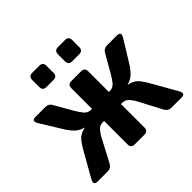

<svg xmlns="http://www.w3.org/2000/svg" viewBox="-165 -901 1098 1098"><g transform="rotate(-45 384.5 -352.0)"><path d="M44.9 0Q9.3 0 29.8 -36.1L112.3 -181.6Q137.2 -225.6 155.8 -243.7Q174.3 -261.7 210.4 -269.5V-270.5Q179.2 -278.3 158.2 -298.8Q137.2 -319.3 118.7 -349.6L40.5 -476.6Q18.1 -512.7 55.7 -512.7H133.8Q160.2 -512.7 171.9 -492.7L237.3 -378.9Q250.5 -356 266.6 -336.2Q282.7 -316.4 308.1 -316.4H315.9V-483.4Q315.9 -512.7 345.2 -512.7H423.3Q452.6 -512.7 452.6 -483.4V-316.4H460.4Q485.8 -316.4 502 -336.2Q518.1 -356 531.2 -378.9L596.7 -492.7Q608.4 -512.7 634.8 -512.7H712.9Q750.5 -512.7 728 -476.6L649.9 -349.6Q631.3 -319.3 610.4 -298.8Q589.4 -278.3 558.1 -270.5V-269.5Q594.2 -261.7 612.8 -243.7Q631.3 -225.6 656.2 -181.6L738.8 -36.1Q759.3 0 723.6 0H642.1Q615.2 0 602.1 -25.4L528.3 -165Q519.5 -181.6 504.2 -200.2Q488.8 -218.8 460.9 -218.8H452.6V-29.3Q452.6 0 423.3 0H345.2Q315.9 0 315.9 -29.3V-218.8H307.6Q279.8 -218.8 264.4 -200.2Q249 -181.6 240.2 -165L166.5 -25.4Q153.3 0 126.5 0ZM220.2 -588.9Q190.9 -588.9 190.9 -618.2V-674.8Q190.9 -704.1 220.2 -704.1H276.9Q306.2 -704.1 306.2 -674.8V-618.2Q306.2 -588.9 276.9 -588.9ZM428.2 -588.9Q398.9 -588.9 398.9 -618.2V-674.8Q398.9 -704.1 428.2 -704.1H484.9Q514.2 -704.1 514.2 -674.8V-618.2Q514.2 -588.9 484.9 -588.9Z"/></g></svg>

Font: Istok
Style: Bold
Weight: 700
Designer: Andrey V. Panov
Foundry: Andrey V. Panov
Version: Version 1.0.1